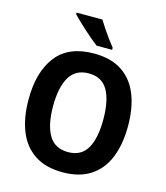

<svg xmlns="http://www.w3.org/2000/svg" viewBox="-134 -1036 991 1148"><g transform="rotate(15 361.0 -462.0)"><path d="M669 -358Q669 -246 636 -163.5Q603 -81 534.5 -35.5Q466 10 361 10Q256 10 187.5 -35.5Q119 -81 86 -164Q53 -247 53 -359Q53 -530 129 -627.5Q205 -725 362 -725Q467 -725 535 -680Q603 -635 636 -552.5Q669 -470 669 -358ZM205 -358Q205 -242 242.5 -178.5Q280 -115 361 -115Q443 -115 479.5 -178Q516 -241 516 -358Q516 -475 479.5 -538.5Q443 -602 362 -602Q280 -602 242.5 -538Q205 -474 205 -358ZM356 -934Q369 -912 387.5 -884.5Q406 -857 425.5 -830.5Q445 -804 459 -787V-774H363Q346 -787 322.5 -806.5Q299 -826 275 -848Q251 -870 230 -890Q209 -910 196 -924V-934Z"/></g></svg>

Font: Noto Sans Arabic SemCond
Style: Bold
Weight: 700
Width: 4
Designer: Monotype Design Team, Nadine Chahine, Nizar Qandah and Khaled Hosny
Foundry: Monotype Imaging Inc.
Version: Version 2.012; ttfautohint (v1.8.4.7-5d5b)